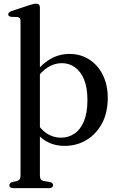

<svg xmlns="http://www.w3.org/2000/svg" viewBox="-20 -764 632 1020"><path d="M192 -724.5V169Q192 182 197 188.8Q202 195.5 211.5 197.5L245.5 203Q253.5 205.5 257.8 209.5Q262 213.5 262 220Q262 227 256.5 231.2Q251 235.5 241 235.5H50Q40.5 235.5 35 231.2Q29.5 227 29.5 220Q29.5 214 33.8 210Q38 206 45.5 203L69 198Q78.5 195.5 83.8 189Q89 182.5 89 169.5V-652Q89 -663 85 -667.5Q81 -672 73 -673.5L39 -674.5Q31.5 -676 27.5 -679.2Q23.5 -682.5 23.5 -688Q23.5 -699 42.5 -705.5L135.5 -736.5Q149 -740.5 157 -742.5Q165 -744.5 172.5 -744.5Q182 -744.5 187 -739.2Q192 -734 192 -724.5ZM171 -342 158 -365Q195 -418.5 243.5 -448Q292 -477.5 349 -477.5Q408 -477.5 454 -448Q500 -418.5 526.2 -365.8Q552.5 -313 552.5 -244Q552.5 -165.5 521.8 -108.2Q491 -51 439.2 -20Q387.5 11 323.5 11Q265.5 11 221.2 -16.2Q177 -43.5 150.5 -94.5L171 -121.5Q193.5 -77.5 228.5 -55Q263.5 -32.5 303.5 -32.5Q343.5 -32.5 375.5 -54Q407.5 -75.5 426 -120Q444.5 -164.5 444.5 -232Q444.5 -297.5 426.8 -341Q409 -384.5 378.2 -406.5Q347.5 -428.5 308.5 -428.5Q270 -428.5 234.8 -406.8Q199.5 -385 171 -342Z"/></svg>

Font: Fraunces 24pt
Style: Regular
Weight: 400
Version: Version 1.000;[b76b70a41]